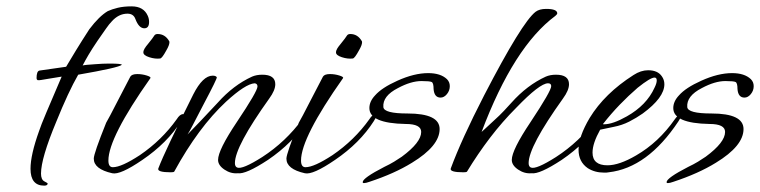

<svg xmlns="http://www.w3.org/2000/svg" viewBox="-20 -535 2391 604"><path d="M119 49Q76 49 76 -4Q76 -48 103 -123Q108 -139 126 -181.5Q144 -224 174 -294L131 -287Q118 -285 110 -283.5Q102 -282 98 -283Q95 -285 95 -289Q95 -311 104 -313L188 -325Q201 -347 219 -376.5Q237 -406 261 -443Q292 -484 319 -500Q332 -506 350.5 -510.5Q369 -515 394 -515Q432 -515 445 -485Q449 -476 449 -466Q449 -446 434 -446Q417 -446 406 -475Q400 -492 381 -492Q353 -492 331 -467Q324 -460 313.5 -445Q303 -430 287 -407Q270 -382 258.5 -362.5Q247 -343 240 -329Q243 -330 253 -331Q263 -332 279 -333Q291 -334 302 -334.5Q313 -335 323 -335Q365 -335 363 -331Q353 -322 226 -300Q195 -246 157 -152Q109 -37 109 11Q109 30 119.5 35.5Q130 41 130 42Q130 49 119 49ZM484 -351Q468 -349 449.5 -355Q431 -361 431 -370Q431 -376 435 -382.5Q439 -389 445 -396Q462 -417 465 -422.5Q468 -428 476 -428Q499 -428 512 -406Q513 -405 513 -402Q513 -393 503 -376Q490 -352 484 -351ZM333 10Q275 -3 275 -36Q275 -52 314 -149Q325 -168 343.5 -204.5Q362 -241 390 -294Q395 -302 412 -302Q427 -302 441.5 -297.5Q456 -293 453 -289Q321 -102 321 -30Q321 -9 335 -9Q362 -9 420 -47Q489 -94 536 -160Q546 -176 556 -176Q559 -176 559 -173Q559 -168 550 -154Q506 -85 428 -32Q358 16 333 10Z M728 10Q706 12 686 -1.5Q666 -15 666 -32Q666 -63 725 -151Q790 -248 790 -263Q790 -272 781 -273Q752 -271 691 -215Q604 -134 528 5Q526 7 517 7Q474 7 478 -5Q489 -34 516.5 -92Q544 -150 588 -238Q618 -297 649 -297Q659 -297 662 -292Q664 -289 620 -206Q599 -166 587 -142.5Q575 -119 570 -112Q587 -129 610.5 -154Q634 -179 665 -212Q714 -267 773 -294Q787 -300 805 -300Q846 -300 846 -270Q846 -251 827 -225Q719 -74 719 -22Q719 -11 726 -8Q742 -1 805 -41Q879 -89 931 -160Q942 -175 951 -175Q954 -175 954 -173Q954 -168 945 -154Q901 -85 823 -32Q753 14 728 10Z M1090 -351Q1074 -349 1055.5 -355Q1037 -361 1037 -370Q1037 -376 1041 -382.5Q1045 -389 1051 -396Q1068 -417 1071 -422.5Q1074 -428 1082 -428Q1105 -428 1118 -406Q1119 -405 1119 -402Q1119 -393 1109 -376Q1096 -352 1090 -351ZM939 10Q881 -3 881 -36Q881 -52 920 -149Q931 -168 949.5 -204.5Q968 -241 996 -294Q1001 -302 1018 -302Q1033 -302 1047.5 -297.5Q1062 -293 1059 -289Q927 -102 927 -30Q927 -9 941 -9Q968 -9 1026 -47Q1095 -94 1142 -160Q1152 -176 1162 -176Q1165 -176 1165 -173Q1165 -168 1156 -154Q1112 -85 1034 -32Q964 16 939 10Z M1125 41Q1121 41 1121 38Q1121 25 1189 -10Q1206 -18 1220 -26.5Q1234 -35 1244 -42Q1305 -87 1305 -120Q1305 -145 1256 -145Q1142 -147 1142 -195Q1142 -216 1160 -235Q1181 -259 1230 -281Q1283 -305 1327 -305Q1366 -305 1386 -286Q1395 -277 1395 -264Q1395 -250 1386 -239Q1377 -228 1366 -228Q1346 -228 1344 -255Q1344 -274 1338 -277Q1332 -280 1306 -280Q1273 -280 1232 -258Q1183 -233 1186 -198Q1188 -178 1262 -178Q1363 -178 1363 -129Q1363 -76 1276 -23Q1221 11 1142 37Q1131 41 1125 41Z M1652 10Q1630 12 1610 -1.5Q1590 -15 1590 -32Q1590 -63 1649 -151Q1714 -249 1714 -264Q1714 -273 1704 -273Q1678 -273 1604 -196Q1560 -152 1521.5 -101.5Q1483 -51 1449 5Q1447 7 1438 7Q1394 7 1398 -5Q1415 -51 1441 -108Q1467 -165 1503 -235Q1622 -465 1665 -498Q1677 -507 1698 -507Q1733 -507 1733 -493Q1733 -490 1727 -485Q1596 -388 1495 -120Q1496 -121 1505.5 -129.5Q1515 -138 1533 -155Q1552 -172 1565.5 -186.5Q1579 -201 1589 -212Q1638 -267 1697 -294Q1711 -300 1729 -300Q1770 -300 1770 -270Q1770 -251 1751 -225Q1643 -74 1643 -22Q1643 -11 1650 -8Q1666 -1 1729 -41Q1803 -89 1855 -160Q1866 -175 1875 -175Q1878 -175 1878 -173Q1878 -168 1869 -154Q1825 -85 1747 -32Q1677 14 1652 10Z M1880 8Q1851 8 1829 -6Q1800 -26 1800 -64Q1800 -105 1835 -164Q1882 -241 1973 -299Q1996 -314 2019 -314Q2049 -314 2062 -295Q2070 -284 2070 -270Q2070 -228 2002 -178Q1982 -164 1959.5 -152.5Q1937 -141 1911 -136L1868 -127Q1844 -84 1844 -55Q1844 -15 1891 -15Q1928 -15 1981 -46Q2052 -87 2103 -160Q2111 -172 2118 -172Q2121 -172 2121 -168Q2121 -163 2114 -153Q2017 -7 1895 7Q1891 8 1887.5 8Q1884 8 1880 8ZM1880 -144Q1908 -144 1952 -169Q2014 -204 2039 -259Q2046 -273 2046 -282Q2046 -291 2039 -291Q2026 -291 1986 -259Q1957 -234 1929.5 -205.5Q1902 -177 1877 -145Q1876 -144 1880 -144Z M2081 41Q2077 41 2077 38Q2077 25 2145 -10Q2162 -18 2176 -26.5Q2190 -35 2200 -42Q2261 -87 2261 -120Q2261 -145 2212 -145Q2098 -147 2098 -195Q2098 -216 2116 -235Q2137 -259 2186 -281Q2239 -305 2283 -305Q2322 -305 2342 -286Q2351 -277 2351 -264Q2351 -250 2342 -239Q2333 -228 2322 -228Q2302 -228 2300 -255Q2300 -274 2294 -277Q2288 -280 2262 -280Q2229 -280 2188 -258Q2139 -233 2142 -198Q2144 -178 2218 -178Q2319 -178 2319 -129Q2319 -76 2232 -23Q2177 11 2098 37Q2087 41 2081 41Z"/></svg>

Font: Ephesis
Style: Regular
Weight: 400
Designer: Robert E. Leuschke
Foundry: Robert E. Leuschke
Version: Version 1.010; ttfautohint (v1.8.3)